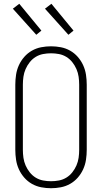

<svg xmlns="http://www.w3.org/2000/svg" viewBox="-20 -988 540 1016"><path d="M250 8Q224 8 198 3Q172 -2 149 -15Q126 -28 108.5 -48Q91 -68 80 -92Q69 -116 65 -142.5Q61 -169 61 -195V-540Q61 -566 65 -592.5Q69 -619 80 -643Q91 -667 108.5 -687Q126 -707 149 -720Q172 -733 198 -738Q224 -743 250 -743Q276 -743 302 -738Q328 -733 351 -720Q374 -707 391.5 -687Q409 -667 420 -643Q431 -619 435 -592.5Q439 -566 439 -540V-195Q439 -169 435 -142.5Q431 -116 420 -92Q409 -68 391.5 -48Q374 -28 351 -15Q328 -2 302 3Q276 8 250 8ZM250 -29Q271 -29 292 -33Q313 -37 331 -48Q349 -59 362.5 -76Q376 -93 384.5 -112.5Q393 -132 396 -153Q399 -174 399 -195V-540Q399 -561 396 -582Q393 -603 384.5 -622.5Q376 -642 362.5 -659Q349 -676 331 -687Q313 -698 292 -702Q271 -706 250 -706Q229 -706 208 -702Q187 -698 169 -687Q151 -676 137.5 -659Q124 -642 115.5 -622.5Q107 -603 104 -582Q101 -561 101 -540V-195Q101 -174 104 -153Q107 -132 115.5 -112.5Q124 -93 137.5 -76Q151 -59 169 -48Q187 -37 208 -33Q229 -29 250 -29ZM342 -804 218 -942 252 -968 369 -826ZM172 -804 48 -942 82 -968 199 -826Z"/></svg>

Font: Iosevka SS04 Extralight
Style: Regular
Weight: 200
Monospace: yes
Designer: Belleve Invis
Foundry: Belleve Invis
Version: Version 19.0.0; ttfautohint (v1.8.4)